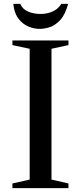

<svg xmlns="http://www.w3.org/2000/svg" viewBox="-20 -970 416 990"><path d="M44 0V-24L133 -44V-718.5L44 -737.5V-761.5H333V-737.5L245.5 -718.5V-44L333 -24V0ZM185 -821Q156 -821 126.5 -833.2Q97 -845.5 75.2 -873.8Q53.5 -902 48.5 -950H84.5Q96 -922.5 125.2 -910.2Q154.5 -898 189 -898Q221.5 -898 250.2 -910.2Q279 -922.5 296 -950H331.5Q315.5 -892.5 289 -865Q262.5 -837.5 234.5 -829.2Q206.5 -821 185 -821Z"/></svg>

Font: Libre Caslon Text
Style: Regular
Weight: 400
Designer: Pablo Impallari, Rodrigo Fuenzalida, Katja Schimmel
Foundry: Pablo Impallari, Rodrigo Fuenzalida
Version: Version 2.000